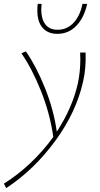

<svg xmlns="http://www.w3.org/2000/svg" viewBox="-72 -678 515 987"><path d="M120 -623Q120 -646 122 -658H142Q140 -638 140 -629Q140 -581 161 -553Q182 -525 224 -525Q272 -525 305.5 -560Q339 -595 352 -658H376Q361 -588 321 -546Q281 -504 223 -504Q174 -504 147 -535Q120 -566 120 -623ZM368 -408Q371 -327 355 -258Q320 -101 211.5 47Q103 195 -40 289L-52 266Q20 221 85 159.5Q150 98 202 26Q185 -94 139 -209.5Q93 -325 38 -404L61 -414Q115 -336 159.5 -225Q204 -114 220 -1Q300 -124 328 -248Q341 -309 341 -374Q341 -397 340 -408Z"/></svg>

Font: Ysabeau Infant Extralight
Style: Italic
Weight: 200
Italic angle: -12°
Designer: Christian Thalmann (Catharsis Fonts)
Version: Version 0.003